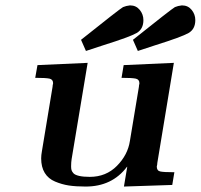

<svg xmlns="http://www.w3.org/2000/svg" viewBox="-20 -682 740 708"><path d="M109.9 -395 118.2 -441.9 303.2 -450.2 244.1 -95.2Q242.2 -83 242.2 -68.8Q242.2 -60.1 243.7 -54.9Q245.1 -49.8 250.5 -43.5Q255.9 -37.1 271.5 -33.4Q287.1 -29.8 311 -29.8Q371.1 -29.8 411.1 -70.3Q451.2 -110.8 459 -162.1L492.2 -361.8Q492.2 -364.7 492.7 -367.4Q493.2 -370.1 493.7 -372.1Q494.1 -374 494.1 -375Q494.1 -389.2 480.5 -392.1Q466.8 -395 428.2 -395L436 -441.9L621.1 -450.2L560.1 -81.1Q560.1 -78.1 559.6 -75Q559.1 -71.8 558.6 -70.3Q558.1 -68.8 558.1 -67.9Q558.1 -52.7 570.6 -49.8Q583 -46.9 623 -46.9L615.2 0L437 5.9L449.2 -66.9H448.2Q393.1 6.3 294.9 5.9Q259.8 5.9 233.9 2Q208 -2 183.1 -12.5Q158.2 -22.9 145 -44.4Q131.8 -65.9 131.8 -98.1Q131.8 -109.4 134.8 -126L173.8 -361.8Q173.8 -364.7 174.3 -367.4Q174.8 -370.1 175.3 -372.1Q175.8 -374 175.8 -375Q175.8 -389.2 162.4 -392.1Q148.9 -395 109.9 -395ZM278.8 -535.2Q419.9 -647.9 433.6 -655.8Q444.8 -660.6 459 -662.1H460Q481.9 -662.1 495.4 -645.5Q508.8 -628.9 508.8 -607.9Q508.8 -574.7 483.9 -560.3Q459 -545.9 360.8 -515.1Q320.8 -502 296.9 -494.1ZM470.2 -535.2Q611.3 -647.9 625 -655.8Q636.2 -660.6 650.4 -662.1H651.4Q673.3 -662.1 686.8 -645.5Q700.2 -628.9 700.2 -607.9Q700.2 -574.7 675.3 -560.3Q650.4 -545.9 552.2 -515.1Q512.2 -502 488.3 -494.1Z"/></svg>

Font: CMU Serif Extra
Style: BoldSlanted
Weight: 700
Italic angle: -9.46001°
Version: Version 0.7.0